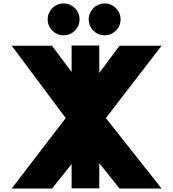

<svg xmlns="http://www.w3.org/2000/svg" viewBox="-20 -1089 1001 1109"><path d="M913.5 0 591.5 -407 913.5 -825H670.5L553.4 -667.7V-826H393.6V-673L280.5 -825H47.5L359.5 -407L47.5 0H280.5L393.6 -141.5V-1H553.4V-146.5L670.5 0ZM584.5 -1069C533.5 -1069 492.5 -1028 492.5 -977C492.5 -926 533.5 -885 584.5 -885C635.5 -885 676.5 -926 676.5 -977C676.5 -1028 635.5 -1069 584.5 -1069ZM347.5 -1069C296.5 -1069 255.5 -1028 255.5 -977C255.5 -926 296.5 -885 347.5 -885C398.5 -885 439.5 -926 439.5 -977C439.5 -1028 398.5 -1069 347.5 -1069Z"/></svg>

Font: Sztylet
Style: Bd
Weight: 700
Foundry: Cannot Into Space Fonts, PlusOne Fonts
Version: Version 0.12